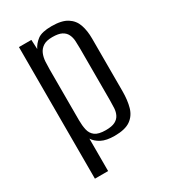

<svg xmlns="http://www.w3.org/2000/svg" viewBox="-157 -579 680 772"><g transform="rotate(-30 182.5 -193.0)"><path d="M52.8 116V-495H110.5L112.6 -451.5Q122.4 -471.9 142.4 -487.1Q162.5 -502.3 208 -502.3Q255.1 -502.3 280.2 -486.2Q305.4 -470.2 315 -442.3Q324.7 -414.4 324.7 -377.5V-133.3Q324.7 -91.6 315.8 -59.9Q306.8 -28.3 281.8 -10.8Q256.8 6.7 208.3 6.7Q170 6.7 147.4 -5.2Q124.8 -17.2 114.1 -34.6V116ZM188.7 -30.9Q217 -30.9 232.1 -38.8Q247.2 -46.7 253.9 -60.2Q260.7 -73.6 261.7 -90.5Q262.7 -107.4 262.7 -125.7V-367.3Q262.7 -385.6 261.7 -402.5Q260.7 -419.4 253.9 -433.2Q247.2 -447 232.1 -454.9Q217 -462.8 188.7 -462.8Q160.8 -462.8 145.7 -452.7Q130.6 -442.6 123.8 -426.4Q117.1 -410.3 115.9 -391.3Q114.8 -372.2 114.8 -355.2V-119.3Q114.8 -94.7 119.3 -74.6Q123.8 -54.4 139.5 -42.6Q155.3 -30.9 188.7 -30.9Z"/></g></svg>

Font: Alumni Sans Thin
Style: Regular
Weight: 100
Designer: Robert E. Leuschke
Foundry: Robert E. Leuschke
Version: Version 1.018